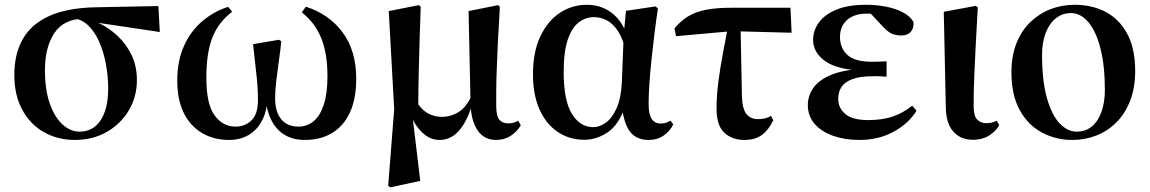

<svg xmlns="http://www.w3.org/2000/svg" viewBox="-20 -572 4832 807"><path d="M294.5 16.2Q222.9 16.2 165.1 -16.3Q107.3 -48.7 73.8 -110.2Q40.2 -171.8 40.2 -257.1Q40.2 -344.6 75.4 -407.2Q110.5 -469.7 186 -504.3Q261.4 -538.9 382.5 -541.4L645.6 -546.6L651.7 -437.5L363.8 -480.3L336.9 -493.5Q249.8 -494 209.4 -434.2Q168.9 -374.4 168.9 -277.8Q168.9 -194.4 189.4 -136.5Q209.8 -78.6 243 -48.6Q276.1 -18.7 314.2 -18.7Q371.3 -18.7 403 -66.6Q434.7 -114.5 434.7 -199.6Q434.7 -251.2 425.1 -302.6Q415.6 -354.1 396.8 -396.8Q378 -439.5 349.4 -466.3Q320.8 -493.2 283.2 -495.5L304.9 -504.5Q350.2 -496.4 394.6 -475.4Q439 -454.4 475.1 -420.2Q511.3 -385.9 533.4 -339.8Q555.4 -293.6 555.4 -235.7Q555.4 -165.4 521.5 -108.2Q487.5 -51.1 428.8 -17.5Q370.1 16.2 294.5 16.2Z M943.8 16.2Q877.5 16.2 828.1 -13.6Q778.6 -43.3 751.8 -98.7Q725 -154.1 725 -232.3Q725 -314.8 752.4 -376.9Q779.7 -439 828 -481Q876.3 -523 938.8 -543.2L955.7 -522.4Q899.7 -480.8 873.5 -416.2Q847.3 -351.5 847.3 -245.3Q847.3 -134.2 882 -87Q916.6 -39.8 970 -39.8Q1010.3 -39.8 1037.3 -66.4Q1064.2 -93 1064.2 -150.5Q1064.2 -205.9 1057.2 -263.8Q1050.2 -321.7 1043.6 -386.3L1152.2 -404.8L1162.4 -398.8Q1158.9 -363.7 1152.5 -319.1Q1146.1 -274.5 1141.2 -232.1Q1136.3 -189.8 1136.3 -159.4Q1136.3 -101.8 1162 -70.8Q1187.8 -39.8 1234.2 -39.8Q1270.6 -39.8 1297.9 -62.2Q1325.2 -84.6 1340.8 -131.8Q1356.4 -178.9 1356.4 -252.8Q1356.4 -346.1 1330.2 -411.5Q1303.9 -476.9 1248.4 -519.9L1265.3 -543.9Q1362.1 -513.4 1419.7 -436.3Q1477.3 -359.2 1477.3 -240.7Q1477.3 -157.4 1451.1 -100.1Q1425 -42.8 1376.4 -13.3Q1327.8 16.2 1260.3 16.2Q1187.2 16.2 1144 -31.9Q1100.7 -80 1094.6 -175.5H1105.4Q1104.3 -110.2 1082.6 -67.7Q1060.8 -25.2 1024.9 -4.5Q989 16.2 943.8 16.2Z M1611.6 209.1 1636.8 -112.8 1614 -525.4 1740.4 -550.4 1748.2 -543.7Q1745.4 -458.5 1743.4 -394.8Q1741.4 -331 1740.3 -281.3Q1739.2 -231.6 1738.5 -190.3Q1737.9 -148.9 1737.9 -108.5L1713.6 -84.9L1746.4 188.3L1620.4 215.4ZM2065 16.2Q2016.8 16.2 1989.3 -21.4Q1961.8 -59 1957.9 -128.4V-132.1L1949.5 -525.4L2073.6 -550.4L2080.9 -543.7Q2075.4 -454.3 2072.4 -388.6Q2069.4 -323 2067.7 -275.1Q2065.9 -227.1 2065.8 -192Q2065.6 -156.9 2065.6 -129.6Q2065.6 -84 2078.9 -68.7Q2092.1 -53.4 2117.1 -53.4Q2129.9 -53.4 2139.8 -56.8Q2149.7 -60.2 2158.3 -64.5L2168.9 -45.1Q2152.3 -17.8 2126 -0.8Q2099.7 16.2 2065 16.2ZM1827.1 16.2Q1786.2 16.2 1753.6 -16.1Q1721 -48.4 1702.6 -96.3H1699.8L1727.5 -148.8Q1750.1 -112.1 1777 -96.5Q1803.8 -80.9 1837.2 -80.9Q1874.6 -80.9 1906.9 -100.7Q1939.2 -120.5 1962.1 -169.2L1973.7 -156.5H1970.2Q1951.5 -76.9 1915.6 -30.4Q1879.8 16.2 1827.1 16.2Z M2436.3 15.5Q2373.6 15.5 2324.7 -17.2Q2275.7 -49.9 2248 -111.3Q2220.2 -172.8 2220.2 -259.4Q2220.2 -354.6 2251.3 -419.6Q2282.3 -484.6 2333.6 -518.3Q2384.8 -551.9 2446.1 -551.9Q2515.7 -551.9 2563.5 -507.5Q2611.3 -463.2 2626 -381.8H2632.5L2611.2 -353.7Q2599.2 -407.4 2578.7 -439.4Q2558.2 -471.4 2532 -485.7Q2505.8 -499.9 2476.4 -499.9Q2441.7 -499.9 2412.8 -478.2Q2384 -456.5 2366.6 -406.1Q2349.2 -355.7 2349.2 -269.8Q2349.2 -149.6 2383.6 -93.6Q2418.1 -37.6 2473.5 -37.6Q2500.2 -37.6 2526.6 -56.6Q2552.9 -75.6 2571.7 -117.3Q2590.5 -159.1 2593.8 -227.4L2601.6 -428L2611.1 -526.6L2735.4 -545L2745.4 -536.5Q2736.9 -481.4 2730.1 -424.9Q2723.2 -368.4 2717.7 -315.4Q2712.2 -262.4 2709.2 -216.4Q2706.2 -170.4 2706.2 -135.4Q2706.2 -91.4 2719.2 -72.1Q2732.2 -52.7 2757.7 -52.7Q2770.9 -52.7 2780.2 -56.3Q2789.5 -60 2798 -64.5L2809.7 -49.4Q2797 -21.7 2770 -2.7Q2743 16.2 2706.5 16.2Q2655.9 16.2 2629.1 -17.1Q2602.3 -50.5 2593.4 -127.3L2608.4 -128.7Q2582.2 -48.4 2535 -16.4Q2487.8 15.5 2436.3 15.5Z M2821.6 -419.9 2814.9 -452.5Q2841.1 -484.3 2872.1 -503.2Q2903.2 -522.2 2946.8 -530.8Q2990.3 -539.4 3052.8 -539.4H3302.4L3307.3 -434.4L3056.7 -441ZM3108.7 16.2Q3057.6 16.2 3024.7 -13.8Q2991.8 -43.7 2991.8 -114.6Q2991.8 -171.5 2999.8 -231.4Q3007.8 -291.4 3018.9 -350Q3029.9 -408.6 3039.8 -459.8H3092.7L3098.4 -165.9Q3100.4 -113.3 3117.8 -92.3Q3135.3 -71.3 3165.5 -71.3Q3181.8 -71.3 3194.9 -74.4Q3208 -77.6 3220.8 -84.6L3230 -66.6Q3210.4 -24.9 3181.7 -4.3Q3153.1 16.2 3108.7 16.2Z M3591.9 16.2Q3530.5 16.2 3481.4 -1.2Q3432.4 -18.5 3403.9 -51.5Q3375.4 -84.5 3375.4 -130.8Q3375.4 -168.4 3398 -201.7Q3420.6 -235 3472.8 -257.1Q3525 -279.1 3613.4 -283.1V-274.3Q3498.6 -278.8 3448.1 -315.2Q3397.6 -351.5 3397.6 -404.7Q3397.6 -443.9 3421.9 -477.5Q3446.2 -511 3495.6 -531.5Q3545.1 -551.9 3620 -551.9Q3664 -551.9 3704.7 -543.9Q3745.5 -535.8 3775.9 -519.6Q3806.3 -503.3 3819.7 -479.2Q3821.2 -452.9 3807.8 -437.9Q3794.4 -422.9 3769.1 -422.9Q3747.6 -422.9 3729.6 -429.9Q3711.7 -436.8 3685.2 -466.1L3622.2 -533.9L3683.5 -534.8L3705.7 -509.1Q3678.5 -511.9 3659.4 -513.3Q3640.2 -514.7 3622.4 -514.7Q3570.6 -514.7 3540.6 -488.3Q3510.6 -461.8 3510.6 -416.3Q3510.6 -370.3 3541.5 -341.3Q3572.5 -312.4 3645.1 -312.4Q3659.8 -312.4 3673.7 -312.9Q3687.7 -313.4 3706.4 -314.4V-249.8Q3683.3 -251.6 3671.5 -251.6Q3659.7 -251.6 3650.3 -251.6Q3593.7 -251.6 3561.6 -239.1Q3529.6 -226.7 3516.3 -205.6Q3503.1 -184.5 3503.1 -156.2Q3503.1 -117.7 3533.4 -92.5Q3563.7 -67.3 3629.1 -67.3Q3689.3 -67.3 3733 -82.4Q3776.6 -97.5 3814.2 -127.9L3832.3 -106.5Q3799.7 -53.4 3736.5 -18.6Q3673.3 16.2 3591.9 16.2Z M4068.8 15.5Q4018.4 15.5 3987.6 -18.1Q3956.9 -51.7 3955.4 -119.2L3946.8 -522.4L4081.5 -547.4L4089.7 -540.7Q4084.3 -445.9 4080.9 -378.9Q4077.6 -311.9 4075.6 -265.3Q4073.6 -218.6 4072.9 -185.7Q4072.3 -152.8 4072.3 -126.4Q4072.3 -84 4087.6 -69.1Q4102.9 -54.2 4125.5 -54.2Q4139.7 -54.2 4150 -57.2Q4160.3 -60.2 4168.8 -64.5L4179.7 -46.8Q4170 -24.2 4140.4 -4.4Q4110.8 15.5 4068.8 15.5Z M4487.2 16.2Q4417.5 16.2 4359.1 -15.1Q4300.6 -46.4 4265.9 -109.5Q4231.2 -172.7 4231.2 -267.9Q4231.2 -337.8 4252.5 -390.7Q4273.7 -443.6 4310.8 -479.3Q4347.8 -515 4395.5 -533.5Q4443.2 -551.9 4496.6 -551.9Q4571.8 -551.9 4629.3 -520.8Q4686.7 -489.7 4719 -428Q4751.3 -366.2 4751.3 -274.3Q4751.3 -202.9 4730.1 -148.4Q4708.8 -94 4671.9 -57.2Q4635 -20.5 4587.4 -2.1Q4539.8 16.2 4487.2 16.2ZM4504.4 -18.7Q4543.5 -18.7 4569.8 -41Q4596.1 -63.3 4610 -103.1Q4623.9 -142.8 4623.9 -193.3Q4623.9 -296.1 4605.3 -368.4Q4586.8 -440.6 4554.6 -478.8Q4522.5 -517 4481.1 -517Q4445.5 -517 4417.9 -495.1Q4390.3 -473.2 4375.1 -433.5Q4359.9 -393.7 4359.9 -341.7Q4359.9 -231.8 4380.3 -160.1Q4400.6 -88.3 4433.8 -53.5Q4467 -18.7 4504.4 -18.7Z"/></svg>

Font: Noto Serif KR
Style: Regular
Weight: 200
Designer: Ryoko NISHIZUKA 西塚涼子 (kana & ideographs); Frank Grießhammer (Latin, Greek & Cyrillic); Wenlong ZHANG 张文龙 (bopomofo); San
Foundry: Adobe
Version: Version 2.001;hotconv 1.1.0;makeotfexe 2.6.0